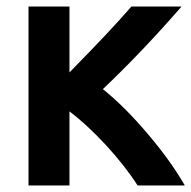

<svg xmlns="http://www.w3.org/2000/svg" viewBox="-20 -553 584 586"><path d="M192 13H67V-533H192V-332Q318 -460 381 -533H534Q415 -396 294 -281Q359 -229 430 -145.5Q501 -62 544 13H400Q360 -49 302 -111.5Q244 -174 192 -213Z"/></svg>

Font: Repo
Style: DemiBold
Weight: 600
Designer: Stefan Peev
Foundry: Context Ltd
Version: Version 001.000